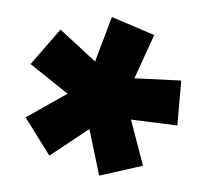

<svg xmlns="http://www.w3.org/2000/svg" viewBox="-37 -765 494 456"><g transform="rotate(5 209.5 -537.0)"><path d="M215 -347.6 182.3 -455.9 93.1 -384.6 28.9 -470.2 123.4 -534.9 29.7 -597.4 93.4 -685.3 181.7 -616.7 212.4 -725.5 316.2 -691.7 278.2 -585.2 389.6 -589.6V-482.4L278.7 -486.8L316.7 -380.1Z"/></g></svg>

Font: TitilliumWeb ExtraLight
Style: Regular
Weight: 400
Designer: Mohamed Gaber, Accademia di Belle Arti di Urbino and others
Foundry: Kief Type Foundry, Accademia di Belle Arti di Urbino and others
Version: Version 3.000; ttfautohint (v1.8.2)